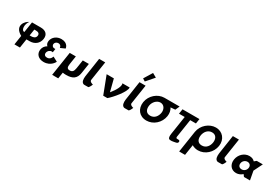

<svg xmlns="http://www.w3.org/2000/svg" viewBox="107 -2853 6960 4841"><g transform="rotate(30 3587.0 -432.5)"><path d="M456.6 -389.5 485.1 -575.6H530.1C593 -575.6 649.3 -554.4 638.2 -482.1C627.3 -410.7 564.6 -389.5 501.7 -389.5ZM278.7 -271 237.5 -1.9H397.3L437.1 -262H533.1C670 -262 785.2 -342.7 807.3 -487.2C829.6 -632.6 737.5 -703.1 600.7 -703.1H344.8L297.8 -396.2C202 -394.8 197 -576.7 278.6 -678C187.1 -645 -9.2 -430.2 278.7 -271Z M1274.4 -495.8 1409.5 -557C1409.5 -557 1397.4 -710.9 1201 -710.9C1067.6 -710.9 957.7 -625.9 939.5 -506.9C930.6 -449.1 947.7 -404.9 981.4 -375.1C921.9 -342 878.8 -288.4 867.5 -214.5C847 -80.2 941.9 15.9 1092.4 15.9C1308.3 15.9 1382.3 -156.7 1382.3 -156.7L1245.4 -228.9C1245.4 -228.9 1219.7 -121.8 1114.3 -121.8C1055.6 -121.8 1018.2 -155 1027.3 -214.5C1036.6 -274.8 1088.1 -317.3 1144.2 -317.3C1161.2 -317.3 1174 -312.2 1174 -312.2L1190 -416.8H1155.2C1112.7 -416.8 1076.7 -454.2 1084.6 -505.2C1091.4 -550.2 1138 -582.5 1183.1 -582.5C1271.5 -582.5 1274.4 -495.8 1274.4 -495.8Z M1730.5 -513H1552.5L1445.2 188H1622.2L1650 6.6C1679 12.3 1712.6 15 1750.7 15C1942.7 15 2039.3 -54 2065.6 -226L2109.5 -513H1932.5L1895.2 -269C1879.7 -168 1846.7 -129 1772.7 -129C1698.7 -129 1677.7 -168 1693.2 -269Z M2187.5 -199C2177.1 -108.5 2185.8 -28.9 2249.5 -3C2267.4 4.3 2307 0 2391.1 0C2423.1 -21.3 2458.3 -113 2458.3 -113C2443.1 -113 2354.5 -140.2 2361.2 -191L2447.2 -753H2270.2Z M2837.1 -513H2627.1L2823.6 0H2943.6C3056.1 -91.8 3313.6 -394.7 3297.1 -513H3087.1C3117.5 -445 3042.2 -295.8 2927.1 -160Z M3475.7 -881.2 3551.2 -834.1 3745.4 -1058 3625.4 -1125.2ZM3362.5 -199C3352.1 -108.5 3360.8 -28.9 3424.5 -3C3442.4 4.3 3482 0 3566.1 0C3598.1 -21.3 3633.3 -113 3633.3 -113C3618.1 -113 3529.5 -140.2 3536.2 -191L3622.2 -753H3445.2Z M4628.3 -727 4186.3 -726.9C3993.5 -726.6 3808.9 -568.6 3777.6 -363.9C3746.3 -159.1 3868.1 -0.1 4075.5 -0.1C4277 -0.1 4452.6 -159.1 4484 -363.9C4497.5 -452.3 4480.2 -531.9 4440.7 -594L4573.5 -604ZM4163.2 -573C4271.2 -573 4327.4 -468.5 4311.4 -363.9C4295.4 -259.4 4226.7 -154.8 4099.2 -154.8C3968.3 -154.8 3934.2 -259.4 3950.2 -363.9C3966.1 -468.4 4055.2 -573 4163.2 -573Z M4824.6 -1.1C4816 -0.1 4807.3 -0.1 4798.7 -1.6ZM4704.6 -562.9H4871.2L4785.4 -1.9L4789.3 -1.8C4779.7 9.2 4781.9 87 4801.5 108C4835.7 144.6 4938.8 119 4993.5 108C5024.4 102 5051.1 93.7 5058.4 63C5078.2 -21 4963.8 28.7 4957 0C4954.8 -9.2 4951.8 -16 4948.1 -20.9L5031 -562.9H5197.6L5219.1 -703.1H4726.1Z M5280 -363.9C5279.4 -359.8 5278.8 -355.7 5278.3 -351.7L5184.7 260H5355.7L5402.9 -48.1C5450.3 -17.5 5509.4 -0.1 5577.9 -0.1C5779.4 -0.1 5955 -159.1 5986.4 -363.9C6017.7 -568.8 5883.8 -726.9 5689.2 -726.9C5496.2 -726.9 5311.4 -568.8 5280 -363.9ZM5452.6 -363.9C5468.6 -468.5 5542.4 -573 5665.6 -573C5789.7 -573 5829.8 -468.5 5813.8 -363.9C5797.8 -259.4 5729.1 -154.8 5601.6 -154.8C5470.7 -154.8 5436.6 -259.4 5452.6 -363.9Z M6080.5 -199C6070.1 -108.5 6078.8 -28.9 6142.5 -3C6160.4 4.3 6200 0 6284.1 0C6316.1 -21.3 6351.3 -113 6351.3 -113C6336.1 -113 6247.5 -140.2 6254.2 -191L6340.2 -753H6163.2Z M6671.2 -256C6682 -327 6742.7 -377 6809.7 -377C6875.7 -377 6921 -327 6910.2 -256C6899.5 -186 6841.8 -136 6772.8 -136C6700.8 -136 6660.5 -186 6671.2 -256ZM6483.2 -256C6460.2 -106 6546.7 15 6696.7 15C6766.7 15 6831.4 -16 6875.9 -58H6877.9L6921 0H7096L7048.5 -258L7174.5 -513H6997.5L6938 -464C6902.3 -505 6848.8 -528 6779.8 -528C6629.8 -528 6506.1 -406 6483.2 -256Z"/></g></svg>

Font: Sztylet
Style: BdObl
Weight: 700
Foundry: Cannot Into Space Fonts, PlusOne Fonts
Version: Version 0.12